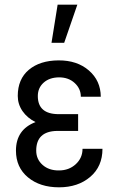

<svg xmlns="http://www.w3.org/2000/svg" viewBox="-20 -798 511 828"><path d="M136.2 -148.4Q136.2 -111.3 163.6 -86.9Q190.9 -62.5 234.4 -63Q277.3 -63 306.6 -89.8Q335.9 -116.7 335.9 -156.2H421.9Q421.9 -80.1 369.1 -35.2Q316.4 9.8 234.4 9.8Q152.3 9.8 100.6 -33.2Q48.8 -76.2 48.8 -148.4Q48.8 -239.3 133.3 -271.5Q97.7 -289.1 77.1 -318.8Q56.6 -348.6 56.6 -384.3Q56.6 -457 104.5 -497.1Q152.3 -537.1 232.4 -537.6Q312.5 -538.1 363.3 -494.1Q414.1 -450.2 414.6 -380.9H328.6Q328.6 -415.5 302.2 -439.9Q275.9 -464.4 234.4 -464.4Q192.9 -463.9 168 -441.4Q143.1 -418.9 143.1 -383.8Q143.1 -305.7 233.4 -305.7H316.9V-233.4H226.1Q136.2 -231.9 136.2 -148.4ZM228.5 -777.8H313.5L256.8 -613.3H202.1Z"/></svg>

Font: RobotoCondensed-Regular
Style: Regular
Weight: 400
Designer: Google
Version: Version 2.001201; 2014